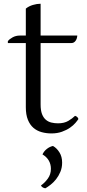

<svg xmlns="http://www.w3.org/2000/svg" viewBox="-20 -701 467 1026"><path d="M22 -481Q30 -492 47.5 -501.5Q65 -511 86 -511H118V-655Q134 -668 155.5 -674.5Q177 -681 197 -681V-511H393Q392 -494 383.5 -482.5Q375 -471 362 -471H197V-143Q197 -111 204.5 -91.5Q212 -72 225 -61Q238 -50 255 -46Q272 -42 290 -42Q323 -42 345 -55Q367 -68 381 -82Q395 -78 399 -65Q394 -57 383 -44Q372 -31 354 -18.5Q336 -6 311 3Q286 12 255 12Q227 12 202 5Q177 -2 158.5 -18Q140 -34 129 -61Q118 -88 118 -128V-471H22ZM312 168Q312 195 302.5 217.5Q293 240 279.5 257Q266 274 250.5 286Q235 298 223 305Q216 305 208.5 300.5Q201 296 199 290Q219 276 235.5 253.5Q252 231 252 201Q252 177 241 157.5Q230 138 207 124Q215 107 230 95Q245 83 263 79Q283 90 297.5 113Q312 136 312 168Z"/></svg>

Font: Gotu
Style: Regular
Weight: 400
Designer: Sarang Kulkarni & Kailash Malviya
Foundry: Ek Type
Version: Version 2.320;hotconv 1.0.109;makeotfexe 2.5.65596; ttfautoh